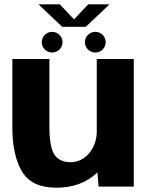

<svg xmlns="http://www.w3.org/2000/svg" viewBox="-20 -867 697 892"><path d="M438 0H601.5V-593H429.5V-247C426.5 -210 415 -180 394.5 -155.5C370.5 -127.5 341.5 -113.5 307 -113.5C274 -113.5 249.5 -125 233.5 -147.5C217.5 -170.5 209.5 -215 209.5 -280.5V-593H37.5V-272.5C37.5 -188 52.5 -120.5 82 -70.5C112 -20 165 5 242 5C320 5 383.5 -19 432.5 -66ZM269 -742.5H378.5L489 -847H390L324 -777L257.5 -847H158.5ZM222.5 -623C249 -623 270.5 -644.5 270.5 -671C270.5 -697.5 249 -719 222.5 -719C195.5 -719 174 -697.5 174 -671C174 -644.5 195.5 -623 222.5 -623ZM423 -623C449.5 -623 471 -644.5 471 -671C471 -697.5 449.5 -719 423 -719C396 -719 374.5 -697.5 374.5 -671C374.5 -644.5 396 -623 423 -623Z"/></svg>

Font: Anybody
Style: Bold
Weight: 700
Designer: Tyler Finck
Foundry: Etcetera Type Company
Version: Version 1.110